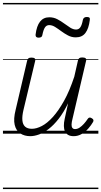

<svg xmlns="http://www.w3.org/2000/svg" viewBox="-20 -905 686 1300"><path d="M185 17Q146 17 117.5 -1.5Q89 -20 79.5 -59.5Q70 -99 86 -162L164 -495Q167 -506 173 -510.5Q179 -515 193 -515Q209 -515 215 -509.5Q221 -504 218 -492L139 -161Q129 -119 131.5 -90.5Q134 -62 150 -47.5Q166 -33 196 -33Q227 -33 263.5 -52Q300 -71 338 -113Q376 -155 413.5 -222Q451 -289 483 -386L508 -496Q511 -507 517 -511.5Q523 -516 537 -516Q553 -516 559.5 -510.5Q566 -505 563 -494L471 -101Q465 -78 464.5 -62.5Q464 -47 470 -39Q476 -31 488 -31Q504 -31 519 -41Q534 -51 548 -66.5Q562 -82 574 -100Q579 -108 586 -109Q593 -110 602 -104Q611 -99 612.5 -92.5Q614 -86 610 -79Q598 -58 578.5 -35.5Q559 -13 533.5 2Q508 17 479 17Q456 17 441.5 8.5Q427 0 420 -15Q413 -30 412.5 -52Q412 -74 418 -100L441 -206Q411 -144 377.5 -101Q344 -58 310 -32Q276 -6 244 5.5Q212 17 185 17ZM241 -650Q219 -650 221 -671Q228 -729 251 -758.5Q274 -788 314 -788Q343 -788 368 -775Q393 -762 414.5 -746Q436 -730 456 -717.5Q476 -705 495 -705Q514 -705 524.5 -721Q535 -737 541 -770Q545 -790 568 -790Q581 -790 585.5 -785.5Q590 -781 588 -769Q581 -712 558.5 -682Q536 -652 493 -652Q465 -652 440.5 -665Q416 -678 394.5 -694Q373 -710 353 -722.5Q333 -735 313 -735Q295 -735 284.5 -719.5Q274 -704 267 -669Q266 -659 259.5 -654.5Q253 -650 241 -650ZM0 365H646V375H0ZM0 -20H646V0H0ZM0 -505H646V-500H0ZM0 -885H646V-875H0Z"/></svg>

Font: Playwrite AT Guides
Style: Italic
Weight: 400
Italic angle: -13.0072°
Designer: Veronika Burian, José Scaglione
Foundry: TypeTogether
Version: Version 1.002